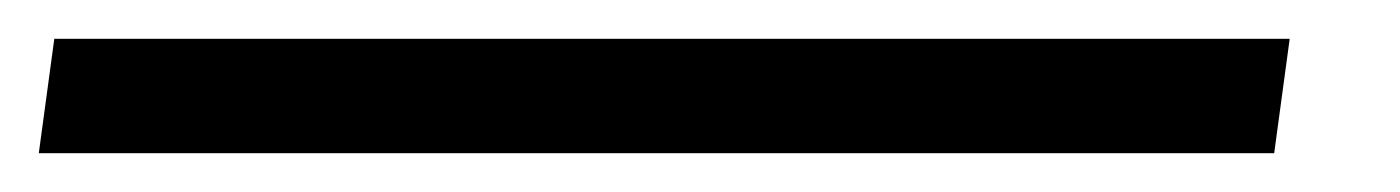

<svg xmlns="http://www.w3.org/2000/svg" viewBox="-66 71 722 99"><path d="M599 91 591 150H-46L-38 91Z"/></svg>

Font: Yrsa
Style: Bold Italic
Weight: 700
Italic angle: -7.10001°
Version: Version 2.004